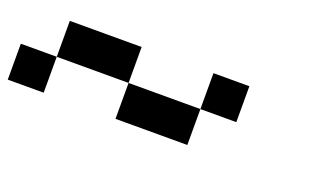

<svg xmlns="http://www.w3.org/2000/svg" viewBox="-38 -689 1076 628"><g transform="rotate(20 500.0 -375.0)"><path d="M125 -500H375V-375H125ZM375 -375H625V-250H375ZM625 -375V-500H750V-375ZM125 -375V-250H0V-375Z"/></g></svg>

Font: Dogica
Style: Regular
Weight: 400
Monospace: yes
Designer: Roberto Mocci
Version: Version 001.012